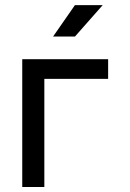

<svg xmlns="http://www.w3.org/2000/svg" viewBox="-20 -743 518 763"><path d="M68.4 0H156.2V-429.7H409.7V-507.8H68.4ZM277.8 -597.7 388.2 -722.7H277.8L190.9 -597.7Z"/></svg>

Font: Giphurs
Style: Regular
Weight: 400
Version: Version 2.010